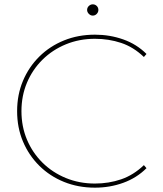

<svg xmlns="http://www.w3.org/2000/svg" viewBox="-20 -863 751 886"><path d="M418 3Q341 3 275.5 -23.5Q210 -50 161.5 -98Q113 -146 86 -210Q59 -274 59 -350Q59 -426 86 -490Q113 -554 161.5 -602Q210 -650 275.5 -676.5Q341 -703 418 -703Q487 -703 549 -681Q611 -659 656 -614L644 -600Q596 -646 539 -665Q482 -684 418 -684Q346 -684 284 -658.5Q222 -633 176 -587.5Q130 -542 104.5 -481.5Q79 -421 79 -350Q79 -279 104.5 -218.5Q130 -158 176 -112.5Q222 -67 284 -41.5Q346 -16 418 -16Q482 -16 539 -35.5Q596 -55 644 -101L656 -87Q611 -42 549 -19.5Q487 3 418 3ZM408 -791Q398 -791 390 -799Q382 -807 382 -817Q382 -828 390 -835.5Q398 -843 408 -843Q419 -843 426.5 -835.5Q434 -828 434 -817Q434 -807 426.5 -799Q419 -791 408 -791Z"/></svg>

Font: Montserrat Thin
Style: Regular
Weight: 100
Designer: Julieta Ulanovsky
Foundry: Julieta Ulanovsky
Version: Version 9.000